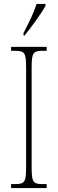

<svg xmlns="http://www.w3.org/2000/svg" viewBox="-20 -951 293 971"><path d="M99 -784V-771H104C142 -818 191 -886 210 -921V-931H165C151 -886 129 -843 99 -784ZM36 0H216V-20H196C146 -20 140 -31 140 -108V-606C140 -683 146 -694 196 -694H216V-714H36V-694H56C106 -694 112 -683 112 -606V-108C112 -31 106 -20 56 -20H36Z"/></svg>

Font: Noto Serif Bengali ExtraCondensed Thin
Style: Regular
Weight: 100
Width: 2
Designer: Juan Bruce, Universal Thirst, Indian Type Foundry and the Monotype Design Team.
Foundry: Monotype Imaging Inc.
Version: Version 2.003